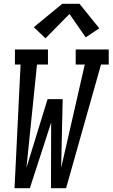

<svg xmlns="http://www.w3.org/2000/svg" viewBox="-20 -997 596 1017"><path d="M57 0 89 -655H59V-735H234V-655H176L120 -108L232 -472H312L304 -108L429 -655H381V-735H556V-655H515L330 0H250L251 -348L138 0ZM221 -794 159 -853 310 -977H401L506 -847L434 -799L348 -923Z"/></svg>

Font: Iosevka Slab Medium Oblique
Style: Regular
Weight: 500
Italic angle: -9°
Monospace: yes
Designer: Belleve Invis
Foundry: Belleve Invis
Version: Version 11.1.1; ttfautohint (v1.8.3)